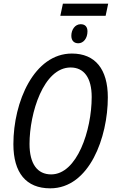

<svg xmlns="http://www.w3.org/2000/svg" viewBox="-20 -1017 627 1047"><path d="M309 -931H556L570 -997H323ZM407 -781C435 -781 457 -808 457 -846C457 -871 444 -885 420 -885C389 -885 369 -855 369 -822C369 -795 384 -781 407 -781ZM254 10C468 10 568 -269 568 -486C568 -640 499 -725 372 -725C166 -725 53 -462 53 -231C53 -75 122 10 254 10ZM259 -66C184 -66 141 -123 141 -232C141 -400 217 -649 365 -649C438 -649 480 -593 480 -488C480 -306 400 -66 259 -66Z"/></svg>

Font: Noto Sans Display SemiCondensed
Style: Italic
Weight: 400
Width: 4
Italic angle: -12°
Designer: Monotype Design Team
Foundry: Monotype Imaging Inc.
Version: Version 1.900